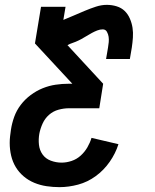

<svg xmlns="http://www.w3.org/2000/svg" viewBox="-20 -548 640 791"><path d="M225 223Q198 223 171.5 219Q145 215 121 205Q97 195 77.5 178.5Q58 162 45 140.5Q32 119 26 93.5Q20 68 20 41Q20 27 21.5 14Q23 1 25 -13Q29 -40 38.5 -66.5Q48 -93 65.5 -116Q83 -139 106.5 -156.5Q130 -174 156 -184.5Q182 -195 209 -199Q236 -203 263 -203H278L124 -369L149 -520H250L241 -466Q263 -475 285 -484.5Q307 -494 329.5 -503.5Q352 -513 375 -520.5Q398 -528 420 -528Q441 -528 460.5 -522Q480 -516 493.5 -503Q507 -490 515 -471.5Q523 -453 526 -433.5Q529 -414 527.5 -393Q526 -372 523 -352L515 -305H417L425 -352Q427 -363 428 -374.5Q429 -386 427.5 -396.5Q426 -407 420.5 -417Q415 -427 403 -427Q392 -427 380.5 -422.5Q369 -418 358 -412Q347 -406 336.5 -399.5Q326 -393 315 -387Q304 -381 292 -376Q280 -371 268 -367L258 -362L405 -203L389 -102H264Q243 -102 221 -96Q199 -90 182 -75Q165 -60 155.5 -39Q146 -18 142 3Q138 26 140.5 48.5Q143 71 155.5 88.5Q168 106 189.5 114Q211 122 234 122Q254 122 275 115Q296 108 312.5 93Q329 78 340 59Q351 40 357 20L468 46Q456 84 432 118.5Q408 153 374.5 177.5Q341 202 302 212.5Q263 223 225 223Z"/></svg>

Font: Iosevka HT Extended
Style: Bold Italic
Weight: 700
Width: 7
Italic angle: -9°
Monospace: yes
Designer: Belleve Invis
Foundry: Belleve Invis
Version: Version 32.3.0; ttfautohint (v1.8.4)